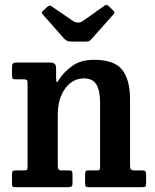

<svg xmlns="http://www.w3.org/2000/svg" viewBox="-20 -781 646 801"><path d="M79.5 -450H45Q35 -450 32.5 -454Q30 -458 30 -470.5V-500Q30 -512 34 -516Q38 -520 49 -520H189.5Q201 -520 207.5 -515Q214 -510 214 -496V-462Q214 -440.5 216.2 -438.5Q218.5 -436.5 226.5 -449.5Q247 -481.5 282.5 -506.5Q318 -531.5 371.5 -531.5Q457.5 -531.5 490 -489.5Q522.5 -447.5 522.5 -367.5V-92.5Q522.5 -78 526.2 -74Q530 -70 543 -70H574.5Q583.5 -70 586.5 -66.5Q589.5 -63 589.5 -53V-19Q589.5 -4.5 586 -2.2Q582.5 0 568.5 0H350.5Q340 0 337.5 -3.5Q335 -7 335 -18V-51Q335 -60 336.8 -65Q338.5 -70 346 -70H384Q393.5 -70 395.5 -73.2Q397.5 -76.5 397.5 -90V-352.5Q397.5 -403.5 382 -428.8Q366.5 -454 330 -454Q283 -454 252 -411.8Q221 -369.5 221 -301.5V-89Q221 -70 234.5 -70H268Q277 -70 279.8 -66.8Q282.5 -63.5 282.5 -51V-16Q282.5 -6 278 -3Q273.5 0 264 0H45Q34 0 32 -3.2Q30 -6.5 30 -17.5V-52.5Q30 -64.5 33 -67.2Q36 -70 47.5 -70H77.5Q88 -70 91.5 -72Q95 -74 95 -86.5V-433.5Q95 -444.5 91.8 -447.2Q88.5 -450 79.5 -450ZM246.5 -621 160.5 -718.5Q155 -724 154.5 -727.8Q154 -731.5 160 -736.5L177.5 -752.5Q185 -758.5 188 -757.8Q191 -757 199 -752L283 -694.5Q306 -679 327.5 -694.5L415.5 -757Q422.5 -762 426.2 -760.5Q430 -759 436 -753L450 -739.5Q456.5 -733 457.2 -729.5Q458 -726 452 -719.5L362 -618.5Q357 -612.5 352.5 -610Q348 -607.5 336.5 -607.5H281Q267 -607.5 259.8 -611Q252.5 -614.5 246.5 -621Z"/></svg>

Font: Besley* Narrow Semi
Style: Regular
Weight: 600
Width: 4
Designer: Owen Earl
Foundry: indestructible type*
Version: Version 3.000; ttfautohint (v1.8.3)